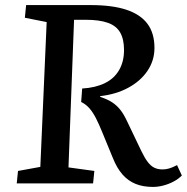

<svg xmlns="http://www.w3.org/2000/svg" viewBox="-20 -723 738 757"><path d="M304 -374Q356 -377 393 -395Q430 -413 449.5 -446.5Q469 -480 469 -526Q469 -568 454 -594.5Q439 -621 405.5 -633Q372 -645 318 -645H272L250 -63L352 -49L347 0H46L51 -49L139 -65L164 -636L78 -653L83 -703H337Q423 -703 478.5 -684.5Q534 -666 561.5 -629Q589 -592 589 -534Q589 -485 562 -444.5Q535 -404 486.5 -377.5Q438 -351 375 -344V-341Q403 -332 421.5 -320Q440 -308 454 -290.5Q468 -273 481 -245L537 -128Q550 -101 562 -85Q574 -69 588 -62Q602 -55 621 -55Q634 -55 647.5 -59Q661 -63 678 -72L697 -31Q683 -17 664 -7Q645 3 624 8.5Q603 14 583 14Q544 14 514.5 2Q485 -10 463 -35Q441 -60 425 -100L383 -202Q370 -234 358.5 -256.5Q347 -279 333.5 -295Q320 -311 300 -321Z"/></svg>

Font: Literata 18pt Medium
Style: Italic
Weight: 500
Italic angle: -2°
Designer: Latin by Veronika Burian and Jose Scaglione. Greek by Irene Vlachou. Cyrillic by Vera Evstafieva
Foundry: TypeTogether
Version: Version 3.103;gftools[0.9.29]